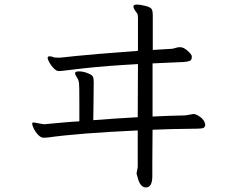

<svg xmlns="http://www.w3.org/2000/svg" viewBox="-20 -754 1040 842"><path d="M648 18Q648 68 620 68Q595 68 584 26Q580 12 579 8V5L584 -21V-182Q323 -170 190 -151Q183 -150 171 -150Q159 -150 146.5 -163.5Q134 -177 127.5 -191.5Q121 -206 121 -211Q121 -216 125 -217H128L173 -209L183 -210Q218 -213 254.5 -216.5Q291 -220 328 -222V-305Q328 -383 326.5 -390.5Q325 -398 323.5 -402.5Q322 -407 315.5 -417.5Q309 -428 309 -433Q309 -441 326.5 -441Q344 -441 363.5 -433.5Q383 -426 387 -418.5Q391 -411 391 -395L390 -294Q390 -260 389 -227Q437 -231 486 -234Q535 -237 584 -240L585 -473Q442 -465 352.5 -455Q263 -445 254 -443.5Q245 -442 236 -442.5Q227 -443 215.5 -454.5Q204 -466 196.5 -480Q189 -494 189 -500.5Q189 -507 197 -507Q205 -507 209.5 -505Q214 -503 218 -502L239 -501Q246 -501 308.5 -508Q371 -515 585 -531V-676Q585 -691 581 -696Q565 -716 565 -725Q565 -734 580 -734Q595 -734 618 -728Q641 -722 645.5 -713.5Q650 -705 650 -688V-535L734 -540Q742 -541 750.5 -544Q759 -547 768 -547H771Q785 -547 802.5 -531.5Q820 -516 821 -508V-503Q821 -490 811 -486.5Q801 -483 784 -482L649 -476V-243Q685 -245 721 -246Q757 -247 793 -248L828 -254H830Q842 -253 859.5 -240Q877 -227 880 -208Q880 -195 869.5 -192Q859 -189 802 -189Q745 -189 649 -185Q648 -103 648 -46Z"/></svg>

Font: LXGW Bright GB
Style: Regular
Weight: 400
Designer: Christian Thalmann (Catharsis Fonts)
Foundry: LXGW / Christian Thalmann (Catharsis Fonts) / Fontworks Inc.
Version: Version 5.510